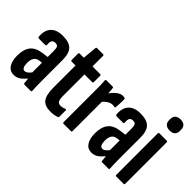

<svg xmlns="http://www.w3.org/2000/svg" viewBox="-69 -1116 1546 1546"><g transform="rotate(45 704.0 -343.0)"><path d="M232.5 0Q224.2 0 222.8 -10.2Q220.8 -26.6 218.8 -52.6Q216.8 -78.5 216.4 -97.9L206.9 -109.5V-358Q206.9 -390.4 199.6 -402.4Q192.2 -414.4 170.2 -414.4Q148.1 -414.4 139.6 -400.5Q131.1 -386.5 134.1 -355.4Q134.9 -344.5 124.2 -344.5H52.2Q41.4 -344.5 40.4 -357.7Q35 -424.4 69.1 -460.9Q103.3 -497.5 173.2 -497.5Q245.1 -497.5 277 -465.3Q308.9 -433.2 308.9 -357.3V-124.7Q308.9 -81.9 309.8 -54.9Q310.6 -27.9 311.9 -11.9Q313.3 0 304.6 0ZM113.1 6Q71.3 6 48.1 -28.8Q24.8 -63.6 24.8 -125.7Q24.8 -195.3 56 -235.2Q87.2 -275.2 159.1 -283.7L215.3 -290.9L214.9 -226.2L179.3 -221.4Q150.5 -217.8 136.7 -197.2Q122.9 -176.7 122.9 -138.9Q122.9 -109.8 131.2 -93.9Q139.4 -78 154.5 -78Q169.1 -78 184.3 -90.4Q199.5 -102.7 221.2 -133.5L228.5 -68.8Q196.2 -27.9 171.1 -11Q145.9 6 113.1 6Z M532 6Q467.7 6 440.7 -29.3Q413.6 -64.6 413.6 -148.5V-400.2H369.8Q360.3 -400.2 360.3 -410.6V-480.9Q360.3 -491.5 369.8 -491.5H416.8L427.9 -611.5Q428.9 -621.5 437.5 -621.5H507.3Q515.6 -621.5 515.6 -611.1V-491.5H602.9Q612.4 -491.5 612.4 -480.9V-410.6Q612.4 -400.2 602.9 -400.2H515.6V-154.4Q515.6 -116.9 524.8 -101Q534.1 -85.2 557.3 -85.2Q569.5 -85.2 580.3 -87.8Q591.2 -90.4 603.1 -95.2Q613.4 -99.4 613.4 -87.9V-18.1Q613.4 -7.9 605.3 -5.6Q591.1 -0.4 572.2 2.8Q553.3 6 532 6Z M677.4 0Q668.4 0 668.4 -10.9V-366.8Q668.4 -404.9 667.9 -432.7Q667.4 -460.6 665.4 -478.9Q664.4 -491.5 673.4 -491.5H746.3Q753.6 -491.5 754.6 -481.7Q756.6 -463.6 758.6 -437.1Q760.6 -410.5 761 -393.6L770.4 -374.7V-10.9Q770.4 0 761.1 0ZM762.5 -332.1 755 -422.4Q767.4 -440.2 783.3 -457.3Q799.1 -474.5 818 -486Q836.9 -497.5 858.3 -497.5Q868.9 -497.5 876 -495.7Q880.8 -494.3 882.3 -490.7Q883.8 -487.1 883.8 -481.7Q883.8 -460.4 883.1 -438Q882.4 -415.6 880.4 -393.6Q879.4 -384.2 871.9 -385.2Q866.9 -386.9 861 -387.4Q855.1 -387.9 848.1 -387.9Q826.7 -387.9 803.5 -372.6Q780.3 -357.4 762.5 -332.1Z M1117.5 0Q1109.2 0 1107.8 -10.2Q1105.8 -26.6 1103.8 -52.6Q1101.8 -78.5 1101.4 -97.9L1091.9 -109.5V-358Q1091.9 -390.4 1084.6 -402.4Q1077.2 -414.4 1055.2 -414.4Q1033.1 -414.4 1024.6 -400.5Q1016.1 -386.5 1019.1 -355.4Q1019.9 -344.5 1009.2 -344.5H937.2Q926.4 -344.5 925.4 -357.7Q920 -424.4 954.1 -460.9Q988.3 -497.5 1058.2 -497.5Q1130.1 -497.5 1162 -465.3Q1193.9 -433.2 1193.9 -357.3V-124.7Q1193.9 -81.9 1194.8 -54.9Q1195.6 -27.9 1196.9 -11.9Q1198.3 0 1189.6 0ZM998.1 6Q956.3 6 933.1 -28.8Q909.8 -63.6 909.8 -125.7Q909.8 -195.3 941 -235.2Q972.2 -275.2 1044.1 -283.7L1100.3 -290.9L1099.9 -226.2L1064.3 -221.4Q1035.5 -217.8 1021.7 -197.2Q1007.9 -176.7 1007.9 -138.9Q1007.9 -109.8 1016.2 -93.9Q1024.4 -78 1039.5 -78Q1054.1 -78 1069.3 -90.4Q1084.5 -102.7 1106.2 -133.5L1113.5 -68.8Q1081.2 -27.9 1056.1 -11Q1030.9 6 998.1 6Z M1277.4 0Q1268.4 0 1268.4 -10.9V-480.9Q1268.4 -491.5 1277.4 -491.5H1361.5Q1370.4 -491.5 1370.4 -480.9V-10.9Q1370.4 0 1361.5 0ZM1319.7 -565.3Q1290.7 -565.3 1274.3 -579.8Q1257.8 -594.3 1257.8 -621.1V-635.2Q1257.8 -662.8 1274.3 -677.2Q1290.7 -691.6 1319.7 -691.6Q1349.5 -691.6 1365.1 -677.2Q1380.7 -662.8 1380.7 -635.2V-621.1Q1380.7 -594.3 1365.1 -579.8Q1349.5 -565.3 1319.7 -565.3Z"/></g></svg>

Font: Sofia Sans Extra Condensed
Style: Regular
Weight: 400
Designer: Botio Nikoltchev, Ani Petrova
Foundry: lettersoup
Version: Version 4.101